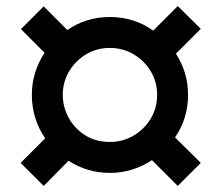

<svg xmlns="http://www.w3.org/2000/svg" viewBox="-20 -633 730 633"><path d="M124 -20 48 -96 129 -177Q108 -207 96.5 -243.5Q85 -280 85 -320Q85 -359 96 -394Q107 -429 127 -459L49 -537L124 -612L202 -534Q232 -555 267.5 -566Q303 -577 342 -577Q382 -577 418.5 -565.5Q455 -554 485 -532L566 -613L642 -538L560 -456Q600 -394 600 -320Q600 -281 589 -245.5Q578 -210 557 -180L642 -96L566 -20L481 -105Q451 -85 416 -74Q381 -63 342 -63Q268 -63 206 -103ZM342 -165Q385 -165 420.5 -186Q456 -207 477 -242Q498 -277 498 -320Q498 -363 477 -398Q456 -433 420.5 -454Q385 -475 342 -475Q299 -475 264 -454Q229 -433 208 -398Q187 -363 187 -320Q187 -280 206.5 -244.5Q226 -209 261 -187Q296 -165 342 -165Z"/></svg>

Font: MuseoModerno Thin Medium
Style: Regular
Weight: 500
Version: Version 1.003